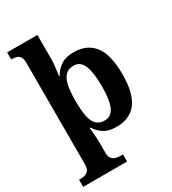

<svg xmlns="http://www.w3.org/2000/svg" viewBox="-234 -882 1113 1243"><g transform="rotate(-30 322.5 -260.0)"><path d="M13 240V187H25Q40 187 56.5 182.5Q73 178 84.5 164Q96 150 96 122V-637Q96 -668 87 -682.5Q78 -697 63 -702Q48 -707 29 -707H22V-760H248V-576Q248 -558 245 -530Q242 -502 239 -480Q236 -458 236 -458H240Q262 -497 298.5 -521.5Q335 -546 393 -546Q493 -546 545.5 -479Q598 -412 598 -266Q598 -121 546.5 -54.5Q495 12 397 12Q340 12 304.5 -9.5Q269 -31 247 -68H240Q240 -68 241 -55.5Q242 -43 244 -23.5Q246 -4 247 16.5Q248 37 248 53V122Q248 150 259.5 164Q271 178 288 182.5Q305 187 319 187H341V240ZM350 -62Q400 -62 422 -112.5Q444 -163 444 -265Q444 -365 422.5 -418Q401 -471 351 -471Q311 -471 288.5 -447.5Q266 -424 257 -378Q248 -332 248 -266Q248 -197 257 -151.5Q266 -106 288.5 -84Q311 -62 350 -62Z"/></g></svg>

Font: Noto Serif Kannada
Style: Bold
Weight: 700
Version: Version 2.003